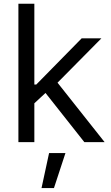

<svg xmlns="http://www.w3.org/2000/svg" viewBox="-20 -747 584 1009"><path d="M76.7 0H160.5V-204.2L219.1 -258.5L423.3 0H529.8L282.3 -312.5L512.8 -545.5H409.1L170.5 -302.6H160.5V-727.3H76.7ZM198.2 241.5H263.5L323.9 57.5H237.9Z"/></svg>

Font: Magic Ui Pro
Style: Regular
Weight: 400
Designer: Stefan Endress, Andreas Faust
Version: Version 1.000;FEAKit 1.0